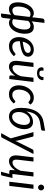

<svg xmlns="http://www.w3.org/2000/svg" viewBox="1509 -2300 966 4024"><g transform="rotate(90 1992.0 -288.0)"><path d="M289 -41Q265 -17.5 235.5 -5.2Q206 7 169.5 7Q138 7 112 -3.8Q86 -14.5 67.5 -37Q49 -59.5 39 -94.8Q29 -130 29 -179.5Q29 -222 36.5 -263.2Q44 -304.5 58.2 -341.5Q72.5 -378.5 92.5 -410.2Q112.5 -442 138 -465Q163.5 -488 193.8 -501Q224 -514 258 -514Q285 -514 306 -503.8Q327 -493.5 341.5 -479L367.5 -695Q370 -712.5 382.8 -724.5Q395.5 -736.5 416.5 -736.5H460L427.5 -466.5Q451 -489.5 480.5 -501.8Q510 -514 546.5 -514Q578 -514 604 -503.2Q630 -492.5 648.5 -469.8Q667 -447 677 -411.8Q687 -376.5 687 -327Q687 -284.5 679.5 -243.2Q672 -202 657.8 -165Q643.5 -128 623.5 -96.5Q603.5 -65 578 -42Q552.5 -19 522.2 -6Q492 7 458 7Q431 7 410 -3Q389 -13 374.5 -27.5L355 133.5Q352.5 151 339.8 162.8Q327 174.5 306 174.5H263ZM201 -64.5Q214.5 -64.5 228.2 -67.8Q242 -71 254.8 -77Q267.5 -83 278.5 -92Q289.5 -101 297.5 -112.5L335 -426Q321.5 -436 305.8 -440.5Q290 -445 273.5 -445Q236 -445 206.8 -422.2Q177.5 -399.5 157.5 -362.8Q137.5 -326 127.2 -280Q117 -234 117 -187Q117 -153.5 122.8 -130.2Q128.5 -107 139.5 -92.2Q150.5 -77.5 166 -71Q181.5 -64.5 201 -64.5ZM515 -442.5Q487.5 -442.5 461.2 -430Q435 -417.5 419 -395L381 -80.5Q394 -70.5 410 -66Q426 -61.5 442.5 -61.5Q480 -61.5 509 -84.2Q538 -107 558 -143.8Q578 -180.5 588.2 -226.8Q598.5 -273 598.5 -319.5Q598.5 -353 592.8 -376.5Q587 -400 576.2 -414.5Q565.5 -429 550 -435.8Q534.5 -442.5 515 -442.5Z M1168.5 -398Q1168.5 -365 1155 -337.2Q1141.5 -309.5 1105.5 -287.2Q1069.5 -265 1006.5 -248.5Q943.5 -232 844.5 -222Q844 -216.5 844 -211.2Q844 -206 844 -200.5Q844 -133.5 873.2 -98.2Q902.5 -63 961.5 -63Q985.5 -63 1004.2 -68Q1023 -73 1037.8 -80.2Q1052.5 -87.5 1063.8 -96.2Q1075 -105 1084.2 -112.2Q1093.5 -119.5 1101.5 -124.5Q1109.5 -129.5 1117.5 -129.5Q1127 -129.5 1134.5 -121L1156.5 -93.5Q1131 -67 1106.5 -48.2Q1082 -29.5 1056.8 -17Q1031.5 -4.5 1003.8 1.2Q976 7 944 7Q900.5 7 866 -7.5Q831.5 -22 807.5 -48.8Q783.5 -75.5 770.5 -113.5Q757.5 -151.5 757.5 -198.5Q757.5 -237.5 765.8 -276.2Q774 -315 789.8 -350Q805.5 -385 828.2 -415Q851 -445 880.2 -466.8Q909.5 -488.5 944.8 -501Q980 -513.5 1020.5 -513.5Q1059 -513.5 1087 -502.5Q1115 -491.5 1133 -474.5Q1151 -457.5 1159.8 -437Q1168.5 -416.5 1168.5 -398ZM1015.5 -449.5Q984 -449.5 957.5 -436.5Q931 -423.5 910.5 -400.8Q890 -378 875.5 -347.2Q861 -316.5 853 -281Q930 -290.5 976.5 -302.8Q1023 -315 1048 -329.2Q1073 -343.5 1081 -360Q1089 -376.5 1089 -394.5Q1089 -403.5 1085 -413.2Q1081 -423 1072.2 -431Q1063.5 -439 1049.5 -444.2Q1035.5 -449.5 1015.5 -449.5Z M1251.5 0ZM1384 -506.5 1346 -184.5Q1339 -125 1353.2 -96Q1367.5 -67 1407 -67Q1430 -67 1454.2 -79.5Q1478.5 -92 1501.2 -115Q1524 -138 1543.5 -170.5Q1563 -203 1577.5 -243L1609 -506.5H1697.5L1636.5 0H1592.5Q1560 0 1560 -32L1567.5 -124Q1527 -59.5 1477 -26.2Q1427 7 1374 7Q1342 7 1317.5 -5.8Q1293 -18.5 1277.8 -43Q1262.5 -67.5 1257 -103Q1251.5 -138.5 1257.5 -184.5L1295.5 -506.5ZM1519 -629Q1537.5 -629 1551 -633.8Q1564.5 -638.5 1573.8 -649Q1583 -659.5 1588.5 -676Q1594 -692.5 1596.5 -716.5H1644.5Q1653.5 -716.5 1657 -708Q1660.5 -699.5 1659.5 -689.5Q1656.5 -664.5 1645.2 -644.5Q1634 -624.5 1615 -610.2Q1596 -596 1570.2 -588.5Q1544.5 -581 1513 -581Q1450 -581 1418.2 -610.2Q1386.5 -639.5 1392 -689.5Q1393 -699.5 1398.5 -708Q1404 -716.5 1412.5 -716.5H1461Q1455.5 -669 1468.2 -649Q1481 -629 1519 -629Z M2148.5 -91Q2122.5 -62.5 2099 -43.5Q2075.5 -24.5 2052 -13.2Q2028.5 -2 2003.2 2.5Q1978 7 1949 7Q1905 7 1871.2 -8Q1837.5 -23 1814.8 -50.2Q1792 -77.5 1780.2 -115.8Q1768.5 -154 1768.5 -200Q1768.5 -261.5 1787.8 -318Q1807 -374.5 1841.5 -418Q1876 -461.5 1923.8 -487.5Q1971.5 -513.5 2028 -513.5Q2078.5 -513.5 2112.5 -495.8Q2146.5 -478 2172 -444L2144 -410.5Q2140.5 -406.5 2136.2 -404Q2132 -401.5 2126.5 -401.5Q2119.5 -401.5 2112.8 -407.8Q2106 -414 2095 -421.8Q2084 -429.5 2067.8 -435.8Q2051.5 -442 2026 -442Q1991.5 -442 1961 -423.2Q1930.5 -404.5 1907.5 -372Q1884.5 -339.5 1871.2 -295Q1858 -250.5 1858 -199.5Q1858 -168.5 1865 -143.2Q1872 -118 1886 -100.2Q1900 -82.5 1920.2 -72.8Q1940.5 -63 1967.5 -63Q2001 -63 2023.8 -73Q2046.5 -83 2062 -94.8Q2077.5 -106.5 2088.2 -116.5Q2099 -126.5 2109.5 -126.5Q2119 -126.5 2126.5 -118L2148.5 -91Z M2552.5 -644.5Q2508 -637.5 2474.5 -622Q2441 -606.5 2415.8 -584.8Q2390.5 -563 2373.2 -536.2Q2356 -509.5 2344.5 -480Q2333 -450.5 2326.5 -419.2Q2320 -388 2316.5 -357Q2333 -388.5 2356 -414.2Q2379 -440 2407.2 -458.5Q2435.5 -477 2468.5 -487Q2501.5 -497 2537.5 -497Q2569.5 -497 2596.8 -486.2Q2624 -475.5 2644 -453.2Q2664 -431 2675.2 -397.2Q2686.5 -363.5 2686.5 -317Q2686.5 -277 2678 -237.5Q2669.5 -198 2653.2 -162Q2637 -126 2614 -95.2Q2591 -64.5 2561.8 -41.8Q2532.5 -19 2497.8 -6Q2463 7 2423.5 7Q2385 7 2351.8 -6.5Q2318.5 -20 2293.8 -49.5Q2269 -79 2254.8 -126.2Q2240.5 -173.5 2240.5 -241Q2240.5 -281.5 2244.5 -329.2Q2248.5 -377 2259.5 -426.2Q2270.5 -475.5 2290.8 -522.8Q2311 -570 2343.2 -609.5Q2375.5 -649 2422 -677.2Q2468.5 -705.5 2532.5 -717L2719 -751V-706Q2719 -691 2711.8 -680.5Q2704.5 -670 2690 -666.5ZM2327.5 -202.5Q2327.5 -132 2354.2 -95.8Q2381 -59.5 2429 -59.5Q2466.5 -59.5 2497.8 -81.2Q2529 -103 2551.2 -138.5Q2573.5 -174 2585.8 -219Q2598 -264 2598 -310.5Q2598 -371 2574.5 -402Q2551 -433 2507.5 -433Q2468.5 -433 2435.5 -412.8Q2402.5 -392.5 2378.5 -360Q2354.5 -327.5 2341 -286.2Q2327.5 -245 2327.5 -202.5Z M2866.5 151Q2861 161.5 2853.8 166.5Q2846.5 171.5 2835.5 171.5H2770L2880 -30L2748.5 -506.5H2822Q2833 -506.5 2838 -501.2Q2843 -496 2845.5 -488L2927 -169Q2929.5 -158.5 2931 -148Q2932.5 -137.5 2933.5 -127Q2937.5 -137.5 2942.2 -148.2Q2947 -159 2952 -169.5L3112 -489Q3116 -497 3123.2 -501.8Q3130.5 -506.5 3138 -506.5H3208.5Z M3679.5 -506.5 3626.5 -65.5H3711.5L3660 148Q3658.5 160.5 3650.8 167.5Q3643 174.5 3631.5 174.5H3579L3625.5 0H3574.5Q3542 0 3542 -32L3549.5 -124Q3509 -59.5 3459 -26.2Q3409 7 3356 7Q3324 7 3299.5 -5.8Q3275 -18.5 3259.8 -43Q3244.5 -67.5 3239 -103Q3233.5 -138.5 3239.5 -184.5L3277.5 -506.5H3366L3328 -184.5Q3321 -125 3335.2 -96Q3349.5 -67 3389 -67Q3412 -67 3436.2 -79.5Q3460.5 -92 3483.2 -115Q3506 -138 3525.5 -170.5Q3545 -203 3559.5 -243L3591 -506.5Z M3937 -506.5 3876 0H3788.5L3849.5 -506.5ZM3971 -665.5Q3971 -652.5 3965.8 -641.2Q3960.5 -630 3951.8 -621.2Q3943 -612.5 3931.8 -607.5Q3920.5 -602.5 3908.5 -602.5Q3897 -602.5 3886 -607.5Q3875 -612.5 3866.8 -621.2Q3858.5 -630 3853.5 -641.2Q3848.5 -652.5 3848.5 -665.5Q3848.5 -678.5 3853.5 -690Q3858.5 -701.5 3867 -710.2Q3875.5 -719 3886.5 -724.2Q3897.5 -729.5 3909 -729.5Q3921 -729.5 3932.2 -724.5Q3943.5 -719.5 3952 -710.8Q3960.5 -702 3965.8 -690.2Q3971 -678.5 3971 -665.5Z"/></g></svg>

Font: Lato
Style: Italic
Weight: 400
Italic angle: -7°
Designer: Lukasz Dziedzic
Foundry: tyPoland Lukasz Dziedzic
Version: Version 2.007; 2014-02-27